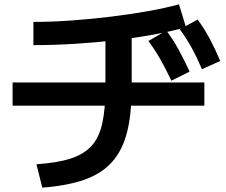

<svg xmlns="http://www.w3.org/2000/svg" viewBox="-20 -803 1040 885"><path d="M148 -46Q243 -52 305 -72Q367 -92 402 -130.5Q437 -169 451.5 -235Q466 -301 466 -400V-682H587V-400Q587 -279 566 -195Q545 -111 497 -57Q449 -3 370 25Q291 53 175 62ZM38 -316V-423H922V-316ZM134 -702Q216 -702 307.5 -708.5Q399 -715 489.5 -726Q580 -737 661.5 -751.5Q743 -766 805 -783L837 -678Q773 -659 690.5 -644Q608 -629 515.5 -618Q423 -607 325.5 -601Q228 -595 134 -595ZM770 -431Q744 -486 719.5 -529Q695 -572 664 -614L747 -662Q779 -619 804 -573Q829 -527 854 -473ZM911 -484Q887 -540 863 -583.5Q839 -627 809 -668L891 -713Q923 -669 947.5 -623Q972 -577 995 -522Z"/></svg>

Font: M PLUS 2 SemiBold
Style: Regular
Weight: 600
Designer: Coji Morishita
Foundry: UNDERFOREST DESIGN
Version: Version 1.001